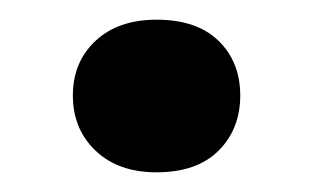

<svg xmlns="http://www.w3.org/2000/svg" viewBox="-20 -450 318 195"><path d="M139 -275Q100 -275 77 -297Q54 -319 54 -353Q54 -387 77 -408.5Q100 -430 139 -430Q180 -430 202 -408.5Q224 -387 224 -353Q224 -319 202 -297Q180 -275 139 -275Z"/></svg>

Font: Roboto Serif 120pt Expanded SemiBold
Style: Regular
Weight: 600
Width: 7
Designer: Greg Gazdowicz
Foundry: Commercial Type
Version: Version 1.008